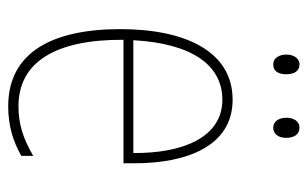

<svg xmlns="http://www.w3.org/2000/svg" viewBox="-161 -579 750 468"><g transform="rotate(90 214.0 -345.0)"><path d="M113 -668C113 -651 121 -636 137 -636C154 -636 161 -649 161 -668C161 -686 154 -700 137 -700C121 -700 113 -684 113 -668ZM267 -668C267 -651 275 -636 291 -636C308 -636 316 -650 316 -668C316 -686 308 -700 291 -700C275 -700 267 -685 267 -668ZM223 -537C106 -537 51 -423 51 -263C51 -97 108 10 239 10C287 10 325 -2 360 -22V-51C317 -26 282 -15 239 -15C131 -15 76 -106 77 -271H378V-298C378 -424 337 -537 223 -537ZM223 -512C314 -512 354 -417 353 -295H78C86 -440 140 -512 223 -512Z"/></g></svg>

Font: Noto Sans Myanmar UI Condensed Thin
Style: Regular
Weight: 100
Width: 3
Designer: Monotype Design Team
Foundry: Monotype Imaging Inc.
Version: Version 2.103